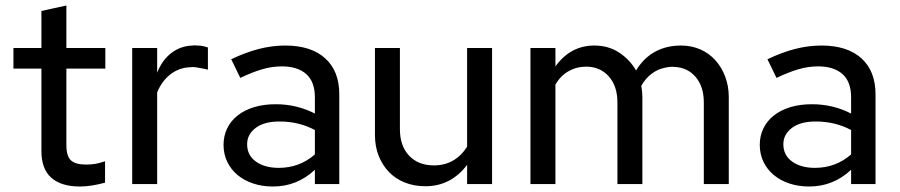

<svg xmlns="http://www.w3.org/2000/svg" viewBox="-20 -671 3280 700"><path d="M131 -120V-421H29V-496H131V-631Q154 -636 176.5 -641Q199 -646 222 -651V-496H364V-421H222V-142Q222 -102 238.5 -86.5Q255 -71 293 -71Q312 -71 327 -73.5Q342 -76 363 -83V-5Q341 1 317 5Q293 9 272 9Q203 9 167 -23Q131 -55 131 -120Z M462 0V-496H553V-406Q571 -452 605 -478Q639 -504 683 -505Q687 -506 691 -505.5Q695 -505 699 -505Q710 -505 719.5 -503Q729 -501 738 -498V-417Q727 -420 715 -422Q703 -424 692 -426Q688 -426 684 -426.5Q680 -427 676 -426Q634 -425 602 -400.5Q570 -376 553 -334V0Z M975 9Q936 9 903 -2Q870 -13 846 -33Q822 -53 808.5 -81Q795 -109 795 -143Q795 -176 808.5 -203.5Q822 -231 847 -250.5Q872 -270 907 -280.5Q942 -291 985 -291Q1062 -291 1128 -257V-316Q1128 -373 1096.5 -401Q1065 -429 1007 -429Q972 -429 936 -418.5Q900 -408 856 -387Q848 -404 839.5 -421Q831 -438 823 -455Q875 -480 923.5 -492.5Q972 -505 1020 -505Q1114 -505 1165.5 -458.5Q1217 -412 1217 -327V0H1128V-52Q1063 9 975 9ZM881 -145Q881 -105 913 -82Q945 -59 996 -59Q1072 -59 1128 -108V-197Q1070 -228 1000 -228H998Q943 -228 912 -204.5Q881 -181 881 -145Z M1438 -496V-200Q1438 -139 1471.5 -103.5Q1505 -68 1562 -68Q1639 -68 1683 -136V-496H1774V0H1683V-70Q1624 8 1531 8Q1490 8 1456 -5.5Q1422 -19 1398 -44Q1374 -69 1360.5 -103Q1347 -137 1347 -179V-496Z M1914 0V-496H2005V-429Q2060 -505 2147 -505Q2198 -505 2237 -479.5Q2276 -454 2299 -414Q2326 -459 2367.5 -482Q2409 -505 2463 -505Q2501 -505 2533 -491Q2565 -477 2588 -451.5Q2611 -426 2624 -391.5Q2637 -357 2637 -317V0H2546V-298Q2546 -355 2516.5 -390Q2487 -425 2439 -427Q2430 -428 2421 -427Q2412 -426 2404 -424Q2378 -419 2355.5 -402Q2333 -385 2318 -358Q2320 -348 2321 -337.5Q2322 -327 2322 -317V0H2231V-298Q2231 -357 2199.5 -392.5Q2168 -428 2117 -428Q2082 -428 2053 -411.5Q2024 -395 2005 -363V0Z M2930 9Q2891 9 2858 -2Q2825 -13 2801 -33Q2777 -53 2763.5 -81Q2750 -109 2750 -143Q2750 -176 2763.5 -203.5Q2777 -231 2802 -250.5Q2827 -270 2862 -280.5Q2897 -291 2940 -291Q3017 -291 3083 -257V-316Q3083 -373 3051.5 -401Q3020 -429 2962 -429Q2927 -429 2891 -418.5Q2855 -408 2811 -387Q2803 -404 2794.5 -421Q2786 -438 2778 -455Q2830 -480 2878.5 -492.5Q2927 -505 2975 -505Q3069 -505 3120.5 -458.5Q3172 -412 3172 -327V0H3083V-52Q3018 9 2930 9ZM2836 -145Q2836 -105 2868 -82Q2900 -59 2951 -59Q3027 -59 3083 -108V-197Q3025 -228 2955 -228H2953Q2898 -228 2867 -204.5Q2836 -181 2836 -145Z"/></svg>

Font: Rosa Sans
Style: Regular
Weight: 400
Designer: Pentagram / MCKL
Foundry: Pentagram / MCKL
Version: Version 1.005;September 16, 2019;FontCreator 11.5.0.2425 64-